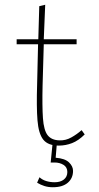

<svg xmlns="http://www.w3.org/2000/svg" viewBox="-20 -603 415 807"><path d="M227 9Q182 9 162 -16Q142 -41 137.5 -97.5Q133 -154 136 -248L140 -417H50V-438H141L145 -577L170 -583L164 -438H302V-417H164L159 -244Q157 -156 160.5 -106Q164 -56 180 -35Q196 -14 230 -13Q256 -12 280 -25.5Q304 -39 323 -56L336 -38Q310 -12 283 -1.5Q256 9 227 9ZM202 184Q183 184 167 179Q151 174 136 165L146 142Q158 153 174.5 158Q191 163 210 163Q234 163 248.5 151.5Q263 140 263 120Q263 100 247 90Q231 80 209 80H193L201 0H219L214 60Q253 63 270 79.5Q287 96 287 115Q287 146 265 165Q243 184 202 184Z"/></svg>

Font: Inconsolata Condensed ExtraLight
Style: Regular
Weight: 200
Width: 3
Monospace: yes
Designer: Raph Levien, Cyreal, Brenton Simpson
Foundry: Raph Levien, Cyreal, Google
Version: Version 3.100; ttfautohint (v1.8.4.7-5d5b)